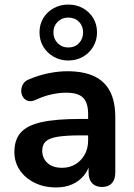

<svg xmlns="http://www.w3.org/2000/svg" viewBox="-20 -811 587 841"><path d="M226 10Q173 10 131.5 -10.5Q90 -31 66.5 -66Q43 -101 43 -145Q43 -199 71 -230.5Q99 -262 162 -276Q225 -290 331 -290H381V-218H332Q270 -218 233 -212Q196 -206 180.5 -191.5Q165 -177 165 -151Q165 -118 188 -97Q211 -76 252 -76Q285 -76 310.5 -91.5Q336 -107 351 -134Q366 -161 366 -196V-311Q366 -361 344 -383Q322 -405 270 -405Q241 -405 207.5 -398Q174 -391 137 -374Q118 -365 103.5 -369Q89 -373 81 -385.5Q73 -398 73 -413Q73 -428 81 -442.5Q89 -457 108 -464Q154 -483 196.5 -491Q239 -499 274 -499Q346 -499 392.5 -477Q439 -455 462 -410.5Q485 -366 485 -296V-56Q485 -25 470 -8.5Q455 8 427 8Q399 8 383.5 -8.5Q368 -25 368 -56V-104H376Q369 -69 348.5 -43.5Q328 -18 297 -4Q266 10 226 10ZM279 -546Q244 -546 215 -562.5Q186 -579 169.5 -607Q153 -635 153 -669Q153 -704 169.5 -731.5Q186 -759 215 -775Q244 -791 279 -791Q315 -791 343.5 -775Q372 -759 388.5 -731.5Q405 -704 405 -669Q405 -635 388.5 -607Q372 -579 343.5 -562.5Q315 -546 279 -546ZM279 -603Q308 -603 326 -622Q344 -641 344 -669Q344 -697 326 -715.5Q308 -734 279 -734Q251 -734 232.5 -715.5Q214 -697 214 -669Q214 -641 232.5 -622Q251 -603 279 -603Z"/></svg>

Font: Nunito ExtraLight
Style: Bold
Weight: 700
Version: Version 3.602